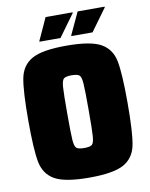

<svg xmlns="http://www.w3.org/2000/svg" viewBox="-94 -932 790 1009"><g transform="rotate(-10 301.0 -427.5)"><path d="M36 -344Q36 -501 49 -567.5Q62 -634 116.5 -665Q171 -696 301 -696Q431 -696 485.5 -665Q540 -634 553 -567.5Q566 -501 566 -344Q566 -187 553 -120.5Q540 -54 485.5 -23Q431 8 301 8Q171 8 116.5 -23Q62 -54 49 -120.5Q36 -187 36 -344ZM358 -344Q358 -449 355.5 -484.5Q353 -520 342.5 -529Q332 -538 301 -538Q270 -538 259.5 -529Q249 -520 246.5 -485Q244 -450 244 -344Q244 -238 246.5 -203Q249 -168 259.5 -159Q270 -150 301 -150Q332 -150 342.5 -159Q353 -168 355.5 -203.5Q358 -239 358 -344ZM166 -741V-745L220 -863H364V-859L278 -741ZM336 -741V-745L391 -863H535V-859L449 -741Z"/></g></svg>

Font: Saira Semi Condensed Black
Style: Regular
Weight: 900
Width: 4
Designer: Hector Gatti with collaboration of the Omnibus-Type team
Foundry: Omnibus-Type
Version: Version 1.001; ttfautohint (v1.8)